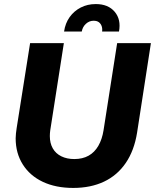

<svg xmlns="http://www.w3.org/2000/svg" viewBox="-20 -912 762 944"><path d="M340 12Q254 12 190.5 -18Q127 -48 92 -103.5Q57 -159 57 -232Q57 -244 58.5 -256.5Q60 -269 62 -283L128 -700H294L227 -271Q226 -264 225.5 -257Q225 -250 225 -243Q225 -208 239.5 -182.5Q254 -157 281.5 -143.5Q309 -130 345 -130Q386 -130 415.5 -146.5Q445 -163 463.5 -195Q482 -227 489 -271L556 -700H722L654 -260Q640 -172 598.5 -111Q557 -50 491.5 -19Q426 12 340 12ZM295 -757Q301 -798 322.5 -828Q344 -858 377 -875Q410 -892 451 -892Q512 -892 544 -854Q576 -816 565 -757H482Q484 -771 480 -783Q476 -795 466.5 -802.5Q457 -810 440 -810Q419 -810 402.5 -795Q386 -780 382 -757Z"/></svg>

Font: MuseoModerno Thin
Style: Bold Italic
Weight: 700
Italic angle: -9°
Version: Version 1.003